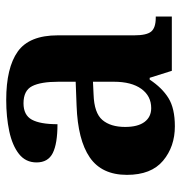

<svg xmlns="http://www.w3.org/2000/svg" viewBox="-2 -584 596 633"><g transform="rotate(-90 296.5 -268.0)"><path d="M196 10Q129 10 82.5 -29Q36 -68 36 -148Q36 -231 93.5 -270.5Q151 -310 264 -314L343 -317V-374Q343 -432 328.5 -460.5Q314 -489 272 -489Q233 -489 218 -461.5Q203 -434 203 -377Q139 -377 108 -392.5Q77 -408 77 -446Q77 -482 105 -504Q133 -526 180 -536Q227 -546 283 -546Q389 -546 442.5 -508Q496 -470 496 -376V-124Q496 -83 508.5 -68Q521 -53 554 -53H558V0H379L356 -73H350Q323 -32 289 -11Q255 10 196 10ZM256 -68Q296 -68 319.5 -100.5Q343 -133 343 -191V-260L301 -258Q240 -256 217 -229Q194 -202 194 -154Q194 -112 210.5 -90Q227 -68 256 -68Z"/></g></svg>

Font: Noto Serif
Style: Bold
Weight: 700
Designer: Monotype Design Team
Foundry: Monotype Imaging Inc.
Version: Version 2.014